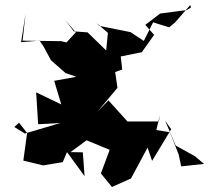

<svg xmlns="http://www.w3.org/2000/svg" viewBox="-20 -616 833 765"><path d="M692 0 657 -89 603 -98 617 -157 613 -132H488L412 -216L368 -171L448 -266L439 -329L467 -339L461 -391L545 -408L594 -477L559 -517L618 -562L724 -576L741 -586L738 -596L677 -526L654 -507L590 -527L553 -453L500 -488L375 -513L365 -524L410 -485L403 -415L329 -487L274 -491L240 -536L282 -487L245 -447L223 -452L70 -454L82 -562L64 -448L138 -454L154 -430L183 -376L241 -325L284 -310L196 -294L224 -200L124 -248L132 -121L221 -126L79 -84L37 -110L56 -127L88 -86L73 24L152 43L230 30L247 -10L317 86L310 -9L261 -10L325 -57L417 -19L382 75L426 129L502 95L568 -28L586 25L662 -101L638 -135L680 -36L756 6L793 37L702 47Z"/></svg>

Font: Hussar Lance
Style: ExBd
Weight: 700
Foundry: Cannot Into Space Fonts, PlusOne Fonts
Version: Version 2.270